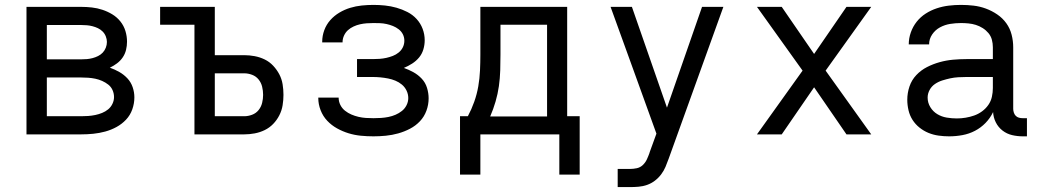

<svg xmlns="http://www.w3.org/2000/svg" viewBox="-20 -548 4240 783"><path d="M88 0V-520H311Q333 -520 355 -517.5Q377 -515 398 -508Q419 -501 438 -489.5Q457 -478 471 -460.5Q485 -443 491.5 -421.5Q498 -400 498 -378Q498 -361 494 -344.5Q490 -328 480.5 -314Q471 -300 457 -289.5Q443 -279 428 -272Q448 -265 466.5 -254.5Q485 -244 499.5 -228.5Q514 -213 521 -192.5Q528 -172 528 -151Q528 -126 519.5 -102Q511 -78 494 -60Q477 -42 455 -30Q433 -18 409 -11.5Q385 -5 360.5 -2.5Q336 0 311 0ZM311 -306Q323 -306 334.5 -307Q346 -308 357.5 -311Q369 -314 380 -319.5Q391 -325 399 -333.5Q407 -342 411.5 -353.5Q416 -365 416 -377Q416 -388 411.5 -399.5Q407 -411 398.5 -419.5Q390 -428 379.5 -433Q369 -438 357.5 -441Q346 -444 334.5 -445Q323 -446 311 -446H171V-306ZM311 -74Q325 -74 339.5 -75Q354 -76 368.5 -79Q383 -82 396.5 -87.5Q410 -93 421 -102Q432 -111 438.5 -124.5Q445 -138 445 -152Q445 -152 445 -152Q445 -152 445 -152Q445 -167 439 -180.5Q433 -194 421.5 -203Q410 -212 396.5 -218Q383 -224 368.5 -227Q354 -230 339.5 -231Q325 -232 311 -232H171V-74Z M773 0V-447H633V-520H856V-323H976Q997 -323 1018.5 -319Q1040 -315 1059.5 -305.5Q1079 -296 1094 -280Q1109 -264 1119 -245Q1129 -226 1132.5 -204.5Q1136 -183 1136 -161Q1136 -140 1132.5 -118.5Q1129 -97 1119 -77.5Q1109 -58 1094 -42.5Q1079 -27 1059.5 -17.5Q1040 -8 1018.5 -4Q997 0 976 0ZM856 -74H976Q992 -74 1008 -80Q1024 -86 1034.5 -99Q1045 -112 1049 -128.5Q1053 -145 1053 -161Q1053 -178 1049 -194.5Q1045 -211 1034.5 -224Q1024 -237 1008 -243Q992 -249 976 -249H856Z M1503 8Q1477 8 1451.5 5.5Q1426 3 1401.5 -4.5Q1377 -12 1354.5 -24.5Q1332 -37 1314.5 -55.5Q1297 -74 1287.5 -98.5Q1278 -123 1278 -148Q1278 -149 1278 -149Q1278 -149 1278 -150H1361Q1361 -150 1361 -150Q1361 -150 1361 -150Q1361 -150 1361 -150Q1361 -150 1361 -150Q1361 -134 1368 -120Q1375 -106 1387 -96.5Q1399 -87 1413 -81Q1427 -75 1442 -71.5Q1457 -68 1472 -67Q1487 -66 1503 -66Q1518 -66 1533.5 -67Q1549 -68 1564 -71Q1579 -74 1593 -80Q1607 -86 1619 -95.5Q1631 -105 1638 -119Q1645 -133 1645 -148Q1645 -164 1638 -178.5Q1631 -193 1619 -203Q1607 -213 1592.5 -219Q1578 -225 1562.5 -228Q1547 -231 1531.5 -232.5Q1516 -234 1500 -234H1436V-307H1500Q1514 -307 1528 -308Q1542 -309 1555.5 -312Q1569 -315 1582 -320Q1595 -325 1606 -334Q1617 -343 1623 -355.5Q1629 -368 1629 -382Q1629 -396 1623 -408Q1617 -420 1606 -428.5Q1595 -437 1582.5 -442Q1570 -447 1556.5 -450Q1543 -453 1529.5 -453.5Q1516 -454 1503 -454Q1489 -454 1475.5 -453Q1462 -452 1448.5 -449Q1435 -446 1422 -440Q1409 -434 1399 -425Q1389 -416 1383 -403Q1377 -390 1377 -376Q1377 -376 1377 -375.5Q1377 -375 1377 -375H1294Q1294 -376 1294 -376.5Q1294 -377 1294 -378Q1294 -402 1302.5 -425Q1311 -448 1327 -466Q1343 -484 1364 -496.5Q1385 -509 1408 -516Q1431 -523 1455 -525.5Q1479 -528 1503 -528Q1527 -528 1550.5 -525.5Q1574 -523 1597 -516.5Q1620 -510 1641.5 -499Q1663 -488 1679 -470.5Q1695 -453 1703.5 -430.5Q1712 -408 1712 -384Q1712 -365 1706.5 -346.5Q1701 -328 1689 -313.5Q1677 -299 1660.5 -288.5Q1644 -278 1627 -271Q1647 -264 1666 -253.5Q1685 -243 1700 -227Q1715 -211 1721.5 -189.5Q1728 -168 1728 -147Q1728 -121 1719 -96.5Q1710 -72 1692.5 -53.5Q1675 -35 1652 -23Q1629 -11 1604 -4Q1579 3 1553.5 5.5Q1528 8 1503 8Z M1939 164H1856V-74H1888Q1903 -102 1914 -133Q1925 -164 1930.5 -196Q1936 -228 1937.5 -260.5Q1939 -293 1939 -325V-520H2293V-74H2344V164H2261V0H1939ZM1979 -73H2211V-447H2021V-325Q2021 -293 2020 -260.5Q2019 -228 2014.5 -196.5Q2010 -165 2001 -134Q1992 -103 1979 -73Z M2499 215V141H2548Q2563 141 2577 138Q2591 135 2601.5 125Q2612 115 2618 102Q2624 89 2629 75Q2629 74 2629 74Q2629 74 2629 74L2657 -3L2558 -277L2470 -520H2557L2700 -109L2843 -520H2930L2707 99Q2701 116 2694 132.5Q2687 149 2676 163.5Q2665 178 2650.5 189Q2636 200 2619 206Q2602 212 2584 213.5Q2566 215 2548 215Z M3067 0 3253 -260 3067 -520H3168L3300 -328L3432 -520H3533L3347 -260L3533 0H3432L3300 -192L3168 0Z M3851 8Q3851 8 3851 8Q3851 8 3850 8Q3829 8 3807.5 5Q3786 2 3766.5 -6Q3747 -14 3730 -27.5Q3713 -41 3701.5 -59Q3690 -77 3685 -98.5Q3680 -120 3680 -141Q3680 -169 3689 -195.5Q3698 -222 3717 -242Q3736 -262 3760.5 -274.5Q3785 -287 3812 -294.5Q3839 -302 3866.5 -304.5Q3894 -307 3921 -307H4029V-355Q4029 -371 4025 -386Q4021 -401 4011 -413Q4001 -425 3987.5 -433.5Q3974 -442 3959.5 -446.5Q3945 -451 3929.5 -452.5Q3914 -454 3899 -454Q3877 -454 3855 -450.5Q3833 -447 3813.5 -436.5Q3794 -426 3781.5 -407.5Q3769 -389 3769 -367Q3769 -367 3769 -367Q3769 -367 3769 -367H3686Q3686 -367 3686 -367Q3686 -367 3686 -367Q3686 -392 3694.5 -416Q3703 -440 3718.5 -459.5Q3734 -479 3755 -492.5Q3776 -506 3800 -514Q3824 -522 3849 -525Q3874 -528 3899 -528Q3925 -528 3950.5 -525Q3976 -522 4000.5 -513Q4025 -504 4047 -489Q4069 -474 4084 -453Q4099 -432 4105.5 -406.5Q4112 -381 4112 -355V-104Q4112 -97 4114.5 -89Q4117 -81 4122.5 -75.5Q4128 -70 4135.5 -68Q4143 -66 4151 -66H4168V8H4151Q4129 8 4107.5 3Q4086 -2 4068.5 -15.5Q4051 -29 4041 -49Q4031 -69 4030 -91Q4018 -66 3999 -46.5Q3980 -27 3956 -14.5Q3932 -2 3905 3Q3878 8 3851 8ZM3882 -65Q3900 -65 3918 -68Q3936 -71 3953 -77Q3970 -83 3985 -94Q4000 -105 4010.5 -120Q4021 -135 4025 -153Q4029 -171 4029 -189V-234H3921Q3905 -234 3888 -233Q3871 -232 3855 -228.5Q3839 -225 3823 -220Q3807 -215 3793 -205.5Q3779 -196 3771 -181Q3763 -166 3763 -150Q3763 -129 3774 -111Q3785 -93 3802.5 -82.5Q3820 -72 3840.5 -68.5Q3861 -65 3882 -65Z"/></svg>

Font: Iosevka Meiseki Sans
Style: Regular
Weight: 400
Monospace: yes
Designer: Belleve Invis
Foundry: Belleve Invis
Version: Version 11.2.6; ttfautohint (v1.8.4)